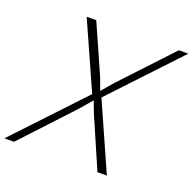

<svg xmlns="http://www.w3.org/2000/svg" viewBox="-189 -951 1097 1092"><g transform="rotate(20 359.0 -405.0)"><path d="M570 0H513L381 -304L354 -375H352L291 -304L8 0H-50L333 -407L153 -810H211L343 -512L369 -441H371L432 -512L711 -810H768L389 -407Z"/></g></svg>

Font: TypoPRO Sinkin Sans
Style: 200 X Light Italic
Weight: 200
Italic angle: -112°
Designer: Keith Bates
Foundry: K-Type
Version: Sinkin Sans (version 1.0)  by Keith Bates   •   © 2014   www